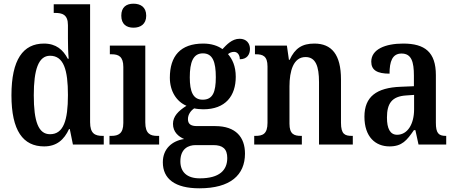

<svg xmlns="http://www.w3.org/2000/svg" viewBox="-20 -783 2468 1040"><path d="M219 10C287 10 327 -26 354 -84H358L375 0H542V-47H535C494 -47 468 -60 468 -121V-760H271V-713H278C316 -713 348 -705 348 -647V-574C348 -538 349 -497 352 -465H347C322 -513 284 -547 218 -547C105 -547 42 -460 42 -267C42 -75 105 10 219 10ZM251 -56C188 -56 163 -125 163 -267C163 -405 188 -481 251 -481C325 -481 348 -405 348 -268C348 -131 324 -56 251 -56Z M703 -633C741 -633 772 -652 772 -698C772 -745 741 -763 703 -763C665 -763 637 -745 637 -698C637 -652 665 -633 703 -633ZM573 0H842V-47H831C794 -47 767 -59 767 -120V-536H575V-489H585C622 -489 648 -477 648 -420V-117C648 -59 621 -47 583 -47H573Z M1060 237C1228 237 1307 165 1307 49C1307 -39 1258 -100 1146 -100H1047C1014 -100 998 -111 998 -138C998 -164 1015 -185 1032 -196C1043 -193 1067 -191 1081 -191C1202 -191 1257 -264 1257 -367C1257 -426 1238 -463 1215 -490C1224 -497 1234 -502 1248 -502C1266 -502 1279 -486 1279 -462C1318 -462 1334 -488 1334 -518C1334 -548 1315 -573 1278 -573C1236 -573 1207 -540 1185 -517C1160 -535 1125 -547 1081 -547C957 -547 900 -479 900 -362C900 -289 936 -233 990 -210C946 -182 917 -153 917 -112C917 -67 948 -43 977 -30C913 -20 862 22 862 96C862 186 928 237 1060 237ZM1078 -243C1026 -243 1008 -286 1008 -364C1008 -446 1026 -494 1079 -494C1132 -494 1149 -448 1149 -365C1149 -285 1133 -243 1078 -243ZM1062 183C991 183 957 147 957 91C957 22 1001 3 1039 3H1136C1186 3 1211 23 1211 73C1211 138 1170 183 1062 183Z M1357 0H1615V-47H1611C1573 -47 1548 -56 1548 -113V-315C1548 -398 1569 -474 1635 -474C1690 -474 1708 -424 1708 -338V0H1891V-47H1886C1848 -47 1827 -56 1827 -118V-353C1827 -488 1776 -547 1683 -547C1617 -547 1578 -522 1549 -459H1545L1534 -536H1361V-489H1366C1403 -489 1429 -480 1429 -423V-118C1429 -56 1402 -47 1363 -47H1357Z M2090 10C2158 10 2184 -23 2222 -78H2230L2247 0H2397V-47H2394C2355 -47 2341 -63 2341 -118V-376C2341 -501 2281 -547 2164 -547C2067 -547 1991 -516 1991 -449C1991 -403 2023 -384 2090 -384C2090 -450 2105 -493 2155 -493C2209 -493 2222 -448 2222 -373V-316L2150 -313C2019 -308 1954 -259 1954 -151C1954 -41 2014 10 2090 10ZM2131 -53C2093 -53 2076 -87 2076 -146C2076 -222 2102 -261 2180 -266L2223 -269V-191C2223 -110 2187 -53 2131 -53Z"/></svg>

Font: Noto Serif Bengali Condensed
Style: Regular
Weight: 400
Width: 3
Designer: Juan Bruce, Universal Thirst, Indian Type Foundry and the Monotype Design Team.
Foundry: Monotype Imaging Inc.
Version: Version 2.003